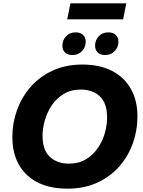

<svg xmlns="http://www.w3.org/2000/svg" viewBox="-20 -1119 858 1151"><path d="M54 -298Q54 -381 82 -459Q110 -537 164 -598.5Q218 -660 296 -696Q374 -732 474 -732Q578 -732 651.5 -694Q725 -656 764.5 -586Q804 -516 804 -422Q804 -337 776 -259Q748 -181 694 -120Q640 -59 562 -23.5Q484 12 384 12Q228 12 141 -70.5Q54 -153 54 -298ZM235 -306Q235 -220 278.5 -179Q322 -138 393 -138Q452 -138 495 -164Q538 -190 566.5 -231.5Q595 -273 608.5 -321.5Q622 -370 622 -414Q622 -500 579 -541Q536 -582 464 -582Q406 -582 362.5 -556Q319 -530 291 -488.5Q263 -447 249 -398.5Q235 -350 235 -306ZM610 -789Q581 -789 565.5 -804.5Q550 -820 550 -845Q550 -878 572 -901.5Q594 -925 629 -925Q658 -925 674 -909.5Q690 -894 690 -869Q690 -836 667.5 -812.5Q645 -789 610 -789ZM414 -789Q385 -789 369.5 -804.5Q354 -820 354 -845Q354 -878 376 -901.5Q398 -925 433 -925Q462 -925 478 -909.5Q494 -894 494 -869Q494 -836 471.5 -812.5Q449 -789 414 -789ZM402 -1099H737L718 -1003H383Z"/></svg>

Font: Kufam
Style: Bold Italic
Weight: 700
Italic angle: -11°
Designer: Artur Schmal
Foundry: Original Type
Version: Version 1.301; ttfautohint (v1.8.3)